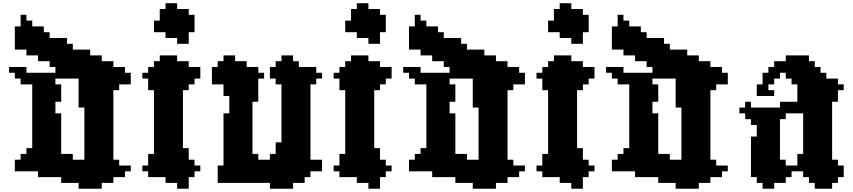

<svg xmlns="http://www.w3.org/2000/svg" viewBox="-20 -1127 5254 1183"><path d="M714.3 -107.1V-142.9H678.6V-571.4H714.3V-607.1H785.7V-678.6H750V-714.3H678.6V-750H607.1V-785.7H535.7V-821.4H428.6V-857.1H392.9V-892.9H285.7V-928.6H250V-964.3H178.6V-1000H142.9V-1035.7H107.1V-964.3H71.4V-821.4H142.9V-785.7H214.3V-750H285.7V-714.3H321.4V-678.6H142.9V-714.3H35.7V-678.6H71.4V-642.9H107.1V-607.1H178.6V-214.3H142.9V-178.6H107.1V-142.9H71.4V-71.4H214.3V-35.7H357.1V0H464.3V35.7H607.1V0H678.6V-35.7H750V-71.4H785.7V-107.1ZM428.6 -142.9V-178.6H357.1V-428.6H321.4V-500H357.1V-607.1H321.4V-642.9H464.3V-464.3H500V-142.9Z M1000 -928.6V-892.9H1071.4V-857.1H1142.9V-928.6H1178.6V-1035.7H1142.9V-1071.4H1071.4V-1107.1H1000V-1071.4H964.3V-1000H928.6V-928.6ZM1071.4 -785.7H964.3V-750H928.6V-714.3H892.9V-678.6H857.1V-642.9H892.9V-571.4H928.6V-178.6H892.9V-107.1H857.1V-71.4H892.9V-35.7H1000V0H1071.4V35.7H1142.9V-35.7H1178.6V-71.4H1214.3V-107.1H1178.6V-142.9H1142.9V-214.3H1107.1V-571.4H1142.9V-607.1H1178.6V-642.9H1214.3V-714.3H1142.9V-750H1071.4Z M1892.9 -142.9V-607.1H1928.6V-642.9H1964.3V-678.6H1928.6V-714.3H1821.4V-750H1785.7V-785.7H1714.3V-750H1678.6V-714.3H1642.9V-642.9H1678.6V-607.1H1714.3V-250H1678.6V-178.6H1642.9V-142.9H1571.4V-178.6H1535.7V-500H1571.4V-642.9H1607.1V-678.6H1571.4V-714.3H1500V-750H1428.6V-785.7H1357.1V-750H1321.4V-714.3H1285.7V-607.1H1357.1V-535.7H1392.9V-428.6H1357.1V-107.1H1321.4V0H1642.9V35.7H1785.7V0H1857.1V-35.7H1892.9V-71.4H1964.3V-142.9Z M2178.6 -928.6V-892.9H2250V-857.1H2321.4V-928.6H2357.1V-1035.7H2321.4V-1071.4H2250V-1107.1H2178.6V-1071.4H2142.9V-1000H2107.1V-928.6ZM2250 -785.7H2142.9V-750H2107.1V-714.3H2071.4V-678.6H2035.7V-642.9H2071.4V-571.4H2107.1V-178.6H2071.4V-107.1H2035.7V-71.4H2071.4V-35.7H2178.6V0H2250V35.7H2321.4V-35.7H2357.1V-71.4H2392.9V-107.1H2357.1V-142.9H2321.4V-214.3H2285.7V-571.4H2321.4V-607.1H2357.1V-642.9H2392.9V-714.3H2321.4V-750H2250Z M3142.9 -107.1V-142.9H3107.1V-571.4H3142.9V-607.1H3214.3V-678.6H3178.6V-714.3H3107.1V-750H3035.7V-785.7H2964.3V-821.4H2857.1V-857.1H2821.4V-892.9H2714.3V-928.6H2678.6V-964.3H2607.1V-1000H2571.4V-1035.7H2535.7V-964.3H2500V-821.4H2571.4V-785.7H2642.9V-750H2714.3V-714.3H2750V-678.6H2571.4V-714.3H2464.3V-678.6H2500V-642.9H2535.7V-607.1H2607.1V-214.3H2571.4V-178.6H2535.7V-142.9H2500V-71.4H2642.9V-35.7H2785.7V0H2892.9V35.7H3035.7V0H3107.1V-35.7H3178.6V-71.4H3214.3V-107.1ZM2857.1 -142.9V-178.6H2785.7V-428.6H2750V-500H2785.7V-607.1H2750V-642.9H2892.9V-464.3H2928.6V-142.9Z M3428.6 -928.6V-892.9H3500V-857.1H3571.4V-928.6H3607.1V-1035.7H3571.4V-1071.4H3500V-1107.1H3428.6V-1071.4H3392.9V-1000H3357.1V-928.6ZM3500 -785.7H3392.9V-750H3357.1V-714.3H3321.4V-678.6H3285.7V-642.9H3321.4V-571.4H3357.1V-178.6H3321.4V-107.1H3285.7V-71.4H3321.4V-35.7H3428.6V0H3500V35.7H3571.4V-35.7H3607.1V-71.4H3642.9V-107.1H3607.1V-142.9H3571.4V-214.3H3535.7V-571.4H3571.4V-607.1H3607.1V-642.9H3642.9V-714.3H3571.4V-750H3500Z M4392.9 -107.1V-142.9H4357.1V-571.4H4392.9V-607.1H4464.3V-678.6H4428.6V-714.3H4357.1V-750H4285.7V-785.7H4214.3V-821.4H4107.1V-857.1H4071.4V-892.9H3964.3V-928.6H3928.6V-964.3H3857.1V-1000H3821.4V-1035.7H3785.7V-964.3H3750V-821.4H3821.4V-785.7H3892.9V-750H3964.3V-714.3H4000V-678.6H3821.4V-714.3H3714.3V-678.6H3750V-642.9H3785.7V-607.1H3857.1V-214.3H3821.4V-178.6H3785.7V-142.9H3750V-71.4H3892.9V-35.7H4035.7V0H4142.9V35.7H4285.7V0H4357.1V-35.7H4428.6V-71.4H4464.3V-107.1ZM4107.1 -142.9V-178.6H4035.7V-428.6H4000V-500H4035.7V-607.1H4000V-642.9H4142.9V-464.3H4178.6V-142.9Z M4964.3 -750V-785.7H4821.4V-750H4750V-714.3H4714.3V-678.6H4678.6V-607.1H4642.9V-535.7H4750V-571.4H4714.3V-607.1H4750V-642.9H4785.7V-678.6H4821.4V-642.9H4857.1V-607.1H4892.9V-500H4785.7V-464.3H4607.1V-500H4571.4V-464.3H4535.7V-428.6H4571.4V-392.9H4607.1V-357.1H4642.9V-285.7H4607.1V-35.7H4642.9V0H4678.6V35.7H4750V0H4821.4V-35.7H4857.1V-71.4H4928.6V-35.7H4964.3V0H5000V35.7H5107.1V0H5142.9V-35.7H5178.6V-107.1H5142.9V-142.9H5107.1V-500H5142.9V-571.4H5178.6V-607.1H5142.9V-642.9H5071.4V-678.6H5035.7V-714.3H5000V-750ZM4928.6 -428.6V-178.6H4892.9V-107.1H4821.4V-142.9H4785.7V-392.9H4821.4V-428.6Z"/></svg>

Font: Gossip High Pixel
Style: Regular
Weight: 500
Width: 7
Designer: Deborah Khodanovich
Version: Version 1.001;Glyphs 3.3.1 (3343)